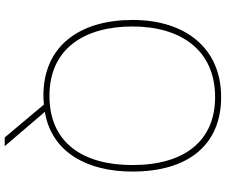

<svg xmlns="http://www.w3.org/2000/svg" viewBox="-90 -674 935 794"><g transform="rotate(90 377.0 -277.5)"><path d="M690 -358C690 -590 579 -725 382 -725C177 -725 63 -574 63 -359C63 -143 168 10 376 10C389 10 401 9 413 8L549 170H585L443 4C608 -23 690 -168 690 -358ZM90 -359C90 -556 186 -700 382 -700C562 -700 663 -575 663 -358C663 -156 573 -15 377 -15C182 -15 90 -159 90 -359Z"/></g></svg>

Font: Noto Sans Syriac Eastern Thin
Style: Regular
Weight: 100
Designer: Patrick Giasson and the Monotype Design Team
Foundry: Monotype Imaging Inc.
Version: Version 3.001